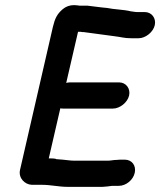

<svg xmlns="http://www.w3.org/2000/svg" viewBox="-20 -696 624 748"><path d="M244 32H379C394 31 404 30 417 28H443C471 28 499 5 505 -23C511 -51 494 -74 466 -74H457C450 -74 442 -74 434 -73C421 -73 412 -70 400 -70H269C253 -70 239 -73 224 -74L199 -76C197 -79 176 -79 170 -79L215 -274C219 -273 223 -273 227 -273H420C447 -273 477 -297 483 -324C489 -351 471 -375 444 -375H251C247 -375 242 -374 238 -373L284 -572H295C298 -571 301 -571 306 -571C346 -566 385 -560 425 -555C452 -552 463 -547 491 -547H520C547 -547 577 -571 583 -598C589 -625 571 -649 544 -649H515C505 -649 500 -651 489 -652C461 -659 425 -659 397 -665L377 -667C358 -669 339 -672 320 -674H290C283 -675 275 -676 268 -676C252 -676 237 -671 224 -660C202 -641 194 -624 186 -591L58 -34C51 -3 76 23 104 24H143C178 24 209 32 244 32Z"/></svg>

Font: Electronic
Style: UltBlkIt
Weight: 500
Version: Version 1.011